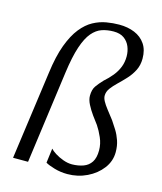

<svg xmlns="http://www.w3.org/2000/svg" viewBox="-116 -859 803 952"><g transform="rotate(15 285.5 -383.0)"><path d="M102 -453Q113.5 -540.5 135.2 -598.8Q157 -657 185.2 -692.2Q213.5 -727.5 246 -745Q278.5 -762.5 312.2 -768.2Q346 -774 378 -774Q422 -774 457 -759.5Q492 -745 512.2 -715.5Q532.5 -686 532.5 -641Q532.5 -607 519 -580.2Q505.5 -553.5 485.5 -531.8Q465.5 -510 445.5 -491Q425.5 -472 412 -453.8Q398.5 -435.5 398.5 -415Q398.5 -402.5 406.8 -387.2Q415 -372 430.2 -352.5Q445.5 -333 465.5 -307Q479 -287.5 492.5 -265.5Q506 -243.5 515 -217.2Q524 -191 524 -158.5Q524 -112 495.2 -74.2Q466.5 -36.5 420 -14Q373.5 8.5 320 8.5Q285 8.5 253.2 -0.8Q221.5 -10 206 -19.5L215.5 -94Q223.5 -84.5 242 -72.8Q260.5 -61 284 -52.5Q307.5 -44 329.5 -44Q362 -44.5 387.5 -53.8Q413 -63 427.5 -85Q442 -107 442 -145.5Q442 -179 428.2 -210.2Q414.5 -241.5 399 -264.5Q385 -282.5 368.5 -305.5Q352 -328.5 340 -352Q328 -375.5 328 -395.5Q328 -427.5 341.2 -446.2Q354.5 -465 373.5 -485Q397.5 -506 415.5 -528.2Q433.5 -550.5 443.5 -575.8Q453.5 -601 453.5 -631Q453.5 -657 444 -680.5Q434.5 -704 414 -719Q393.5 -734 360 -734Q328 -734 300.2 -724.8Q272.5 -715.5 249.8 -688.8Q227 -662 209.8 -610.5Q192.5 -559 181 -474L116.5 0H39.5Z"/></g></svg>

Font: Merriweather Light 18pt Light
Style: Italic
Weight: 300
Italic angle: -7.8°
Version: Version 2.101